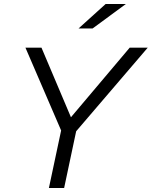

<svg xmlns="http://www.w3.org/2000/svg" viewBox="-20 -938 757 958"><path d="M107 0ZM224 0 285 -287 107 -700H187L334 -353L627 -700H717L360 -283L300 0ZM507 -918H608L442 -796H372Z"/></svg>

Font: Red Hat Text
Style: Italic
Weight: 400
Italic angle: -12°
Designer: Pentagram / MCKL
Foundry: Pentagram / MCKL
Version: Version 1.005; Red Hat Text Italic